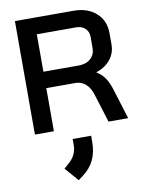

<svg xmlns="http://www.w3.org/2000/svg" viewBox="-107 -774 882 1166"><g transform="rotate(-10 334.5 -190.5)"><path d="M68 -700H429Q515 -700 568 -653Q621 -606 621 -529V-458Q621 -406 589.5 -366.5Q558 -327 502 -308V-306Q534 -287 553.5 -257.5Q573 -228 587 -181L643 0H522L468 -173Q455 -218 428 -242Q401 -266 365 -266H185V0H68ZM403 -367Q449 -367 476.5 -392Q504 -417 504 -457V-526Q504 -558 483 -578Q462 -598 427 -598H185V-367ZM209 235 234 213Q289 168 289 103V66H403V103Q403 167 380.5 214.5Q358 262 311 297L282 319Z"/></g></svg>

Font: Bai Jamjuree SemiBold
Style: Regular
Weight: 600
Version: Version 1.000; ttfautohint (v1.6)